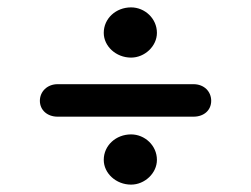

<svg xmlns="http://www.w3.org/2000/svg" viewBox="-20 -588 680 520"><path d="M335 -432C372 -432 405 -463 405 -499C405 -538 372 -568 335 -568C294 -568 261 -538 261 -499C261 -463 294 -432 335 -432ZM504 -272C533 -272 552 -290 552 -315C552 -340 533 -360 504 -360H136C108 -360 88 -340 88 -315C88 -290 108 -272 136 -272ZM335 -88C372 -88 405 -119 405 -155C405 -194 372 -224 335 -224C294 -224 261 -194 261 -155C261 -119 294 -88 335 -88Z"/></svg>

Font: Dongle
Style: Regular
Weight: 400
Designer: Yanghee Ryu
Foundry: Yanghee Ryu
Version: Version 2.000